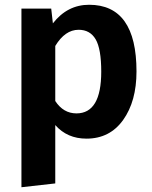

<svg xmlns="http://www.w3.org/2000/svg" viewBox="-20 -566 636 806"><path d="M301 -90Q405 -90 405 -265Q405 -361 381.5 -401Q358 -441 310 -441Q253 -441 212 -373V-142Q246 -90 301 -90ZM354 -546Q553 -546 553 -266Q553 -141 497 -62.5Q441 16 343 16Q262 16 212 -41V204L70 220V-530H195L202 -468Q263 -546 354 -546Z"/></svg>

Font: FiraSans
Style: Regular
Weight: 600
Designer: Carrois Corporate & Edenspiekermann AG
Foundry: Carrois Corporate GbR & Edenspiekermann AG
Version: Version 3.106;PS 003.106;hotconv 1.0.70;makeotf.lib2.5.58329